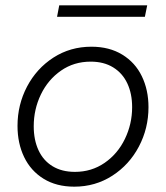

<svg xmlns="http://www.w3.org/2000/svg" viewBox="-20 -700 629 728"><path d="M46.4 -222.7Q46.4 -302.7 82.5 -371.6Q118.7 -440.4 182.6 -481.7Q246.6 -522.9 326.7 -522.9Q394.5 -522.9 443.6 -492.9Q492.7 -462.9 517.8 -410.9Q543 -358.9 543 -293.5Q543 -213.4 506.6 -144.3Q470.2 -75.2 405.8 -33.7Q341.3 7.8 261.7 7.8Q193.8 7.8 145.3 -22.2Q96.7 -52.2 71.5 -104.5Q46.4 -156.7 46.4 -222.7ZM481 -293.5Q481 -344.7 462.9 -383.5Q444.8 -422.4 409.4 -444.3Q374 -466.3 323.7 -466.3Q260.3 -466.3 211.2 -432.1Q162.1 -397.9 135 -341.8Q107.9 -285.6 107.9 -221.2Q107.9 -169.4 126 -130.4Q144 -91.3 179.2 -69.8Q214.4 -48.3 264.2 -48.3Q327.1 -48.3 376.7 -82.5Q426.3 -116.7 453.6 -173.3Q481 -230 481 -293.5ZM204.6 -679.7H538.1L529.3 -636.2H196.3Z"/></svg>

Font: Reddit Sans Chocolate Light
Style: Italic
Weight: 300
Italic angle: -11.25°
Designer: Stephen Hutchings
Version: Version 1.013